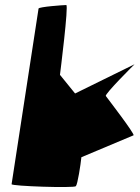

<svg xmlns="http://www.w3.org/2000/svg" viewBox="-20 -745 554 762"><path d="M26 -14C25 -6 274 2 281 -6C288 -13 300 -91 303 -121L510 -208C516 -213 405 -357 400 -364C395 -372 514 -490 514 -490L278 -374L218 -448C219 -456 253 -725 243 -725C232 -725 134 -718 133 -711Z"/></svg>

Font: Ampere
Style: CndIta
Weight: 400
Version: Version 1